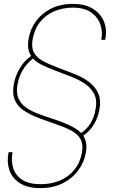

<svg xmlns="http://www.w3.org/2000/svg" viewBox="-20 -732 584 984"><path d="M186 232Q121 232 81.5 206.5Q42 181 28 139Q14 97 24 48H44Q36 95 48.5 132Q61 169 95.5 190.5Q130 212 189 212Q243 212 287.5 193Q332 174 361.5 137.5Q391 101 400 50Q407 8 393.5 -17.5Q380 -43 350 -60Q320 -77 276.5 -92Q233 -107 179 -127Q134 -144 102 -165.5Q70 -187 56 -219.5Q42 -252 51 -303Q58 -341 80.5 -380.5Q103 -420 140 -445Q128 -462 125 -484Q122 -506 126 -530Q134 -581 163.5 -622Q193 -663 241 -687.5Q289 -712 354 -712Q417 -712 457 -686.5Q497 -661 513.5 -619.5Q530 -578 519 -528H499Q507 -565 495.5 -603Q484 -641 449 -667Q414 -693 351 -693Q299 -692 256.5 -673.5Q214 -655 185.5 -619.5Q157 -584 147 -530Q140 -489 153.5 -463.5Q167 -438 197 -421Q227 -404 270 -388Q313 -372 366 -351Q410 -333 440.5 -308.5Q471 -284 484.5 -251Q498 -218 490 -173Q483 -133 463.5 -98Q444 -63 407 -37Q418 -18 421.5 3Q425 24 420 50Q412 99 381.5 140.5Q351 182 302 207Q253 232 186 232ZM396 -50Q428 -73 445.5 -102.5Q463 -132 470 -173Q479 -222 460.5 -254.5Q442 -287 407.5 -308Q373 -329 333.5 -343.5Q294 -358 261 -371Q217 -388 191.5 -401Q166 -414 149 -432Q115 -405 96 -372Q77 -339 70 -300Q62 -256 75 -227Q88 -198 115.5 -179.5Q143 -161 179 -147.5Q215 -134 253.5 -122Q292 -110 327 -94Q347 -85 365 -74.5Q383 -64 396 -50Z"/></svg>

Font: DM Sans 18pt Thin
Style: Italic
Weight: 250
Italic angle: -10°
Designer: Colophon Foundry, Jonny Pinhorn
Foundry: Colophon Foundry
Version: Version 4.004;gftools[0.9.30]